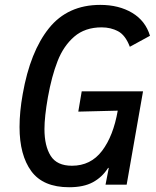

<svg xmlns="http://www.w3.org/2000/svg" viewBox="-20 -756 640 786"><path d="M60 -236Q60 -298.5 73 -371Q103.5 -544.5 180.2 -640.2Q257 -736 390.5 -736Q466.5 -736 521 -703.5Q575.5 -671 594 -609.5L511.5 -564.5Q493.5 -612 463.5 -628Q433.5 -644 396 -644Q328 -644 284 -606Q240 -568 215.8 -506Q191.5 -444 176 -357.5Q162 -278 162 -227.5Q162 -158.5 187.5 -118Q213 -77.5 274.5 -77.5Q351.5 -77.5 397.8 -138.5Q444 -199.5 462 -303L300.5 -299L314.5 -382H565.5L498.5 0H412L425.5 -69.5L421 -66.5Q398 -30.5 360.2 -10Q322.5 10.5 263 10.5Q156.5 10.5 108.2 -55.2Q60 -121 60 -236Z"/></svg>

Font: JuliaMono MediumItalic
Style: Regular
Weight: 500
Italic angle: -9°
Monospace: yes
Designer: cormullion
Foundry: corm
Version: Version 0.049; ttfautohint (v1.8.4)